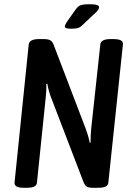

<svg xmlns="http://www.w3.org/2000/svg" viewBox="-20 -887 630 909"><path d="M91 2Q46 2 49 -24L116 -677Q119 -702 165 -702H186Q207 -702 217.5 -696.5Q228 -691 234 -675L386 -277Q391 -264 396.5 -245.5Q402 -227 405 -211L409 -212Q408 -240 412 -280L455 -677Q458 -702 503 -702H517Q565 -702 562 -677L493 -23Q492 -10 480.5 -4Q469 2 443 2H420Q400 2 391 -3.5Q382 -9 375 -26L222 -425Q217 -437 212 -455Q207 -473 204 -490L199 -489Q200 -474 199 -456Q198 -438 196 -421L155 -23Q154 -10 142.5 -4Q131 2 105 2ZM316 -751Q287 -751 287 -761Q287 -769 297 -784L338 -842Q349 -858 362.5 -862.5Q376 -867 402 -867Q428 -867 438.5 -863.5Q449 -860 449 -853Q449 -846 442.5 -837.5Q436 -829 425 -820L368 -766Q357 -756 345.5 -753.5Q334 -751 316 -751Z"/></svg>

Font: Asap Condensed Condensed Medium
Style: Italic
Weight: 500
Width: 3
Italic angle: -6°
Designer: Pablo Cosgaya
Foundry: Omnibus-Type
Version: Version 3.001; ttfautohint (v1.8.4.7-5d5b)